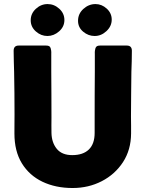

<svg xmlns="http://www.w3.org/2000/svg" viewBox="-20 -922 719 949"><path d="M234.4 -339.8Q234.4 -321.3 234.1 -302.5Q233.9 -283.7 234.4 -265.1Q235.4 -217.3 260.7 -186.3Q286.1 -155.3 336.9 -155.3Q390.6 -155.3 419.2 -183.1Q447.8 -210.9 447.8 -265.1V-339.8Q447.8 -397 448 -454.3Q448.2 -511.7 448.7 -568.8V-637.7Q449.2 -646 448.7 -655Q448.2 -664.1 449.2 -671.9Q450.7 -684.6 455.8 -690.7Q460.9 -696.8 474.6 -696.8H606.9Q631.8 -696.8 631.8 -670.9Q631.8 -645 631.1 -618.7Q630.4 -592.3 629.4 -566.4Q628.9 -511.7 628.2 -456.3Q627.4 -400.9 627.4 -345.7Q627.4 -324.7 627.9 -304Q628.4 -283.2 627.9 -262.2Q627.4 -181.2 587.9 -120.6Q548.3 -60.1 482.9 -26.4Q417.5 7.3 338.9 7.3Q254.9 7.3 189.9 -23.7Q125 -54.7 88.1 -114.7Q51.3 -174.8 51.3 -262.2Q51.3 -285.6 51.5 -309.1Q51.8 -332.5 51.8 -356Q51.8 -408.7 51.3 -461.2Q50.8 -513.7 49.8 -565.9Q49.3 -592.3 48.3 -618.7Q47.4 -645 47.4 -670.9Q47.4 -696.8 72.3 -696.8H207.5Q221.7 -696.8 226.6 -690.7Q231.4 -684.6 232.9 -671.9Q233.9 -664.1 233.4 -655Q232.9 -646 233.4 -637.7V-568.8Q233.9 -511.7 234.1 -454.3Q234.4 -397 234.4 -339.8ZM131.8 -821.8Q131.8 -855 157.2 -878.4Q182.6 -901.9 215.3 -901.9Q247.6 -901.9 272.9 -878.9Q298.3 -856 298.3 -822.8Q298.3 -790 272.2 -767.1Q246.1 -744.1 214.4 -744.1Q182.6 -744.1 157.2 -766.6Q131.8 -789.1 131.8 -821.8ZM365.7 -819.3Q365.7 -854 392.1 -877.9Q418.5 -901.9 452.1 -901.9Q482.9 -901.9 507.6 -879.4Q532.2 -856.9 532.2 -825.2Q532.2 -792.5 506.3 -768.3Q480.5 -744.1 447.8 -744.1Q416.5 -744.1 391.1 -765.4Q365.7 -786.6 365.7 -819.3Z"/></svg>

Font: Belanosima SemiBold
Style: Regular
Weight: 600
Designer: The DocRepair Project, Santiago Orozco
Foundry: Google
Version: Version 2.000